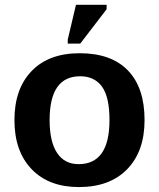

<svg xmlns="http://www.w3.org/2000/svg" viewBox="-20 -756 651 786"><path d="M571.8 -264.6Q571.8 -136.2 500.5 -63.2Q429.2 9.8 303.2 9.8Q179.7 9.8 109.4 -63.5Q39.1 -136.7 39.1 -264.6Q39.1 -392.1 109.4 -465.1Q179.7 -538.1 306.2 -538.1Q435.5 -538.1 503.7 -467.5Q571.8 -397 571.8 -264.6ZM428.2 -264.6Q428.2 -358.9 397.5 -401.4Q366.7 -443.8 308.1 -443.8Q183.1 -443.8 183.1 -264.6Q183.1 -176.3 213.6 -130.1Q244.1 -84 301.8 -84Q428.2 -84 428.2 -264.6ZM257.3 -577.6V-593.8L291 -736.3H416.5V-718.3L308.6 -577.6Z"/></svg>

Font: Liberation Sans
Style: Bold
Weight: 700
Designer: Steve Matteson
Foundry: Ascender Corporation
Version: Version 2.1.5